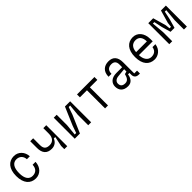

<svg xmlns="http://www.w3.org/2000/svg" viewBox="387 -1983 3425 3425"><g transform="rotate(-45 2100.0 -270.0)"><path d="M83 -268C83 -83 172 12 305 12C414 12 502 -73 507 -203H433C430 -114 381 -61 295 -61C212 -61 156 -125 157 -268C157 -410 212 -477 295 -477C380 -477 427 -419 431 -345H505C500 -460 418 -550 305 -550C172 -550 83 -453 83 -268Z M1104 0V-530H1030V-390C1030 -291 979 -234 898 -234C814 -234 774 -268 774 -360V-530H700V-360C700 -235 754 -161 878 -161C959 -161 1010 -209 1032 -267H1069L1030 -81V0Z M1707 -530H1576L1430 -189L1383 -54H1346L1367 -266V-530H1293V0H1424L1568 -333L1617 -476H1654L1633 -264V0H1707Z M2058 0H2132V-457H2320V-530H1880V-457H2058Z M2938 -73H2867V-355C2867 -486 2805 -552 2694 -552C2579 -552 2501 -484 2501 -355H2575C2575 -418 2600 -479 2694 -479C2758 -479 2793 -443 2793 -375V-304H2644C2521 -304 2458 -234 2458 -150C2458 -57 2509 12 2630 12C2715 12 2763 -46 2777 -140H2813V-93C2813 -39 2842 0 2913 0H2938ZM2630 -61C2567 -61 2532 -89 2532 -150C2532 -192 2562 -233 2634 -239L2793 -254V-196L2741 -182C2724 -112 2698 -61 2630 -61Z M3305 10C3386 10 3487 -47 3503 -175H3429C3419 -105 3374 -63 3295 -63C3208 -63 3158 -143 3157 -245H3505V-305C3505 -454 3421 -550 3305 -550C3172 -550 3083 -454 3083 -269C3083 -84 3172 10 3305 10ZM3431 -318H3159C3166 -427 3222 -477 3301 -477C3378 -477 3429 -427 3431 -318Z M3678 0H3752V-231L3731 -467H3768L3801 -311L3850 -140H3950L3999 -312L4032 -467H4069L4048 -231V0H4122V-530H3998L3928 -286L3918 -197H3882L3872 -286L3802 -530H3678Z"/></g></svg>

Font: Fliege Mono Light
Style: Regular
Weight: 300
Version: Version 0.020;Glyphs 3.3 (3306)